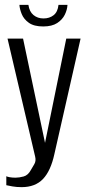

<svg xmlns="http://www.w3.org/2000/svg" viewBox="-20 -654 358 791"><path d="M69 117Q48 117 31.5 114Q15 111 6 109V72Q9 74 19.5 76Q30 78 44 78Q59 78 77.5 73Q96 68 108 45Q114 35 121.5 22Q129 9 125 -8L11 -495H75L166 -63H165L253 -495H312L204 -19Q189 50 157 83.5Q125 117 69 117ZM158 -545Q120 -545 99 -560Q78 -575 69.5 -596Q61 -617 60 -634H97Q101 -606 118 -592Q135 -578 159 -578Q184 -578 201 -591.5Q218 -605 221 -634H258Q257 -614 247 -593.5Q237 -573 215.5 -559Q194 -545 158 -545Z"/></svg>

Font: Alumni Sans
Style: Regular
Weight: 400
Designer: Robert E. Leuschke
Foundry: Robert E. Leuschke
Version: Version 1.018